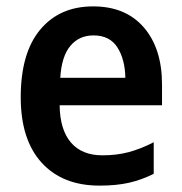

<svg xmlns="http://www.w3.org/2000/svg" viewBox="-20 -572 570 602"><path d="M272 -552Q374 -552 431 -486Q488 -420 488 -307V-242H167Q168 -165 202.5 -125Q237 -85 301 -85Q346 -85 383.5 -95Q421 -105 462 -126V-27Q424 -8 384.5 1Q345 10 292 10Q176 10 110.5 -62Q45 -134 45 -267Q45 -406 106 -479Q167 -552 272 -552ZM273 -461Q228 -461 200.5 -428Q173 -395 169 -328H373Q372 -386 348 -423.5Q324 -461 273 -461Z"/></svg>

Font: Noto Sans Arabic UI SmCn SmBd
Style: Regular
Weight: 600
Width: 4
Designer: Monotype Design Team, Nadine Chahine and Nizar Qandah
Foundry: Monotype Imaging Inc.
Version: Version 2.010; ttfautohint (v1.8.4.7-5d5b)